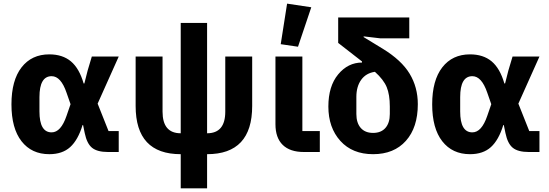

<svg xmlns="http://www.w3.org/2000/svg" viewBox="-20 -836 3021 1056"><path d="M633 -115V0H574Q515 0 486.5 -23Q458 -46 446 -104L437 -148H434Q409 -66 366 -27Q323 12 251 12Q154 12 98.5 -59Q43 -130 43 -262Q43 -394 98.5 -465.5Q154 -537 251 -537Q324 -537 370 -498.5Q416 -460 440 -377H444L462 -448L485 -525H633L517 -266L577 -115ZM264 -108Q315 -108 346 -199L368 -263L346 -326Q315 -417 264 -417Q197 -417 197 -302V-223Q197 -108 264 -108Z M1119 200H974V12Q726 12 726 -253V-525H874V-222Q874 -103 974 -103V-710H1119V-103Q1219 -103 1219 -222V-525H1367V-253Q1367 12 1119 12Z M1692 -796 1619 -579 1524 -593 1559 -816ZM1739 -115V0H1651Q1575 0 1535 -39Q1495 -78 1495 -153V-525H1643V-115Z M2231 -625H2073L1980 -636V-632L2085 -568Q2188 -505 2233 -430.5Q2278 -356 2278 -263Q2278 -135 2212.5 -61.5Q2147 12 2032 12Q1918 12 1852 -61Q1786 -134 1786 -250Q1786 -362 1840 -427Q1894 -492 1971 -492V-498L1840 -600V-740H2231ZM2124 -250Q2124 -315 2107 -356.5Q2090 -398 2042 -441Q1993 -434 1966.5 -397Q1940 -360 1940 -303V-209Q1940 -160 1964 -132.5Q1988 -105 2032 -105Q2076 -105 2100 -132.5Q2124 -160 2124 -209Z M2947 -115V0H2888Q2829 0 2800.5 -23Q2772 -46 2760 -104L2751 -148H2748Q2723 -66 2680 -27Q2637 12 2565 12Q2468 12 2412.5 -59Q2357 -130 2357 -262Q2357 -394 2412.5 -465.5Q2468 -537 2565 -537Q2638 -537 2684 -498.5Q2730 -460 2754 -377H2758L2776 -448L2799 -525H2947L2831 -266L2891 -115ZM2578 -108Q2629 -108 2660 -199L2682 -263L2660 -326Q2629 -417 2578 -417Q2511 -417 2511 -302V-223Q2511 -108 2578 -108Z"/></svg>

Font: Aneliza
Style: Bold
Weight: 700
Designer: Mike Abbink, Paul van der Laan, Pieter van Rosmalen
Foundry: Bold Monday
Version: Version 3.0